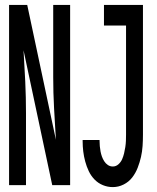

<svg xmlns="http://www.w3.org/2000/svg" viewBox="-20 -755 640 783"><path d="M17 0V-735H91L208 -185Q204 -249 200.5 -313Q197 -377 197 -441V-735H266V0H193L76 -550Q80 -486 83 -422Q86 -358 86 -294V0ZM440 8Q419 8 399.5 0Q380 -8 365.5 -23Q351 -38 342 -57Q333 -76 327.5 -96.5Q322 -117 319.5 -137.5Q317 -158 317 -179V-184H386V-181Q386 -170 387 -159Q388 -148 390 -137.5Q392 -127 395.5 -117Q399 -107 405 -97.5Q411 -88 420 -82Q429 -76 440 -76Q453 -76 463 -85Q473 -94 478 -105.5Q483 -117 486 -129.5Q489 -142 491 -155Q493 -168 493.5 -180.5Q494 -193 494 -206V-651H404V-735H563V-206Q563 -183 561.5 -160Q560 -137 555 -115Q550 -93 541.5 -71Q533 -49 519 -31Q505 -13 484 -2.5Q463 8 440 8Z"/></svg>

Font: Iosevka Medium Extended
Style: Regular
Weight: 500
Width: 7
Monospace: yes
Designer: Belleve Invis
Foundry: Belleve Invis
Version: Version 32.5.0; ttfautohint (v1.8.4)